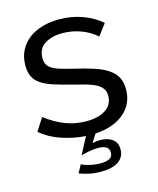

<svg xmlns="http://www.w3.org/2000/svg" viewBox="-108 -607 711 866"><g transform="rotate(-15 247.0 -174.5)"><path d="M176 126Q189 133 213.5 139Q238 145 264 145Q291 145 306 137Q321 129 321 110Q321 90 307 82.5Q293 75 270 75Q249 75 226 79.5Q203 84 190 88L232 9Q174 5 119.5 -13.5Q65 -32 25 -66L63 -125Q109 -90 155 -72.5Q201 -55 252 -55Q309 -55 342.5 -77.5Q376 -100 376 -141Q376 -160 367 -173.5Q358 -187 340 -197Q322 -207 294 -215Q266 -223 229 -232Q182 -244 148 -255Q114 -266 92 -281Q70 -296 60 -317Q50 -338 50 -369Q50 -408 65.5 -438.5Q81 -469 108 -489.5Q135 -510 171.5 -520.5Q208 -531 250 -531Q309 -531 360 -512Q411 -493 446 -462L406 -409Q373 -438 332 -452.5Q291 -467 248 -467Q200 -467 166.5 -446.5Q133 -426 133 -381Q133 -363 139.5 -351Q146 -339 161 -330Q176 -321 199.5 -314Q223 -307 256 -299Q308 -287 346.5 -274.5Q385 -262 410.5 -245Q436 -228 448.5 -205Q461 -182 461 -149Q461 -80 411 -38Q361 4 276 9L252 48Q260 45 270 44Q280 43 288 43Q323 43 345 59Q367 75 367 107Q367 142 339 162Q311 182 257 182Q227 182 201.5 176.5Q176 171 156 163Z"/></g></svg>

Font: PTCRaleway Medium
Style: Regular
Weight: 500
Designer: Matt McInerney, Pablo Impallari, Rodrigo Fuenzalida
Foundry: Matt McInerney, Pablo Impallari, Rodrigo Fuenzalida
Version: Version 3.000g; ttfautohint (v1.5) -l 8 -r 28 -G 28 -x 14 -D